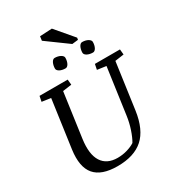

<svg xmlns="http://www.w3.org/2000/svg" viewBox="-236 -1144 1171 1289"><g transform="rotate(-30 350.0 -499.5)"><path d="M294.9 -619.1 226.1 -609.4 178.2 -266.6Q162.6 -153.8 199.7 -95.7Q236.8 -37.6 320.3 -37.6Q358.4 -37.6 394.3 -48.1Q430.2 -58.6 454.6 -74.7Q473.1 -105.5 489.5 -154.5Q505.9 -203.6 512.7 -254.4L562.5 -609.4L493.7 -619.1L502 -660.6H696.3L700.2 -619.1L631.3 -609.4L581.5 -252.9Q562 -115.7 491.5 -52.5Q420.9 10.7 292 10.7Q168.5 10.7 116.2 -50.5Q64 -111.8 81.5 -239.7L133.3 -609.4L64.5 -619.1L72.8 -660.6H291ZM253.9 -767.1Q253.9 -779.8 256.6 -791.3Q259.3 -802.7 263.7 -811.5Q268.1 -820.3 274.2 -825.4Q280.3 -830.6 287.6 -830.6Q300.3 -830.6 311.8 -827.9Q323.2 -825.2 332 -820.3Q340.8 -815.4 345.9 -809.3Q351.1 -803.2 351.1 -795.9Q351.1 -782.7 348.4 -771.2Q345.7 -759.8 341.1 -751.2Q336.4 -742.7 330.3 -737.8Q324.2 -732.9 316.9 -732.9Q303.7 -732.9 292 -735.6Q280.3 -738.3 272 -742.9Q263.7 -747.6 258.8 -753.7Q253.9 -759.8 253.9 -767.1ZM466.8 -767.1Q466.8 -779.8 469.5 -791.3Q472.2 -802.7 476.6 -811.5Q481 -820.3 487.1 -825.4Q493.2 -830.6 500.5 -830.6Q513.7 -830.6 525.1 -827.9Q536.6 -825.2 545.2 -820.3Q553.7 -815.4 558.8 -809.3Q564 -803.2 564 -795.9Q564 -782.7 561.3 -771.2Q558.6 -759.8 554 -751.2Q549.3 -742.7 543.2 -737.8Q537.1 -732.9 529.8 -732.9Q516.6 -732.9 505.1 -735.6Q493.7 -738.3 485.1 -742.9Q476.6 -747.6 471.7 -753.7Q466.8 -759.8 466.8 -767.1ZM484.4 -857.4 437.5 -852.1 271.5 -973.1 275.9 -1005.4 370.1 -1010.3 486.8 -873Z"/></g></svg>

Font: Noticia Text
Style: Italic
Weight: 400
Italic angle: -8°
Designer: JM Sole
Foundry: JM Sole
Version: Version 1.003